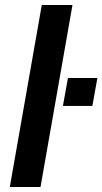

<svg xmlns="http://www.w3.org/2000/svg" viewBox="-20 -743 407 763"><path d="M19 0 146 -723H268L141 0ZM230 -322 250 -433H367L347 -322Z"/></svg>

Font: Archivo SemiBold SemiBold
Style: Italic
Weight: 600
Italic angle: -10°
Version: Version 2.001